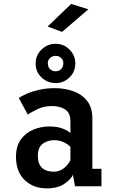

<svg xmlns="http://www.w3.org/2000/svg" viewBox="-20 -972 590 1002"><path d="M224 11Q153.5 11 108.5 -32.5Q63.5 -76 63.5 -154Q63.5 -209.5 89 -244.5Q114.5 -279.5 154.5 -295.8Q194.5 -312 238.5 -312Q281 -312 309.5 -300Q338 -288 347.5 -277.5V-339.5Q347.5 -383 320 -400.8Q292.5 -418.5 251.5 -418.5Q208.5 -418.5 174.5 -402Q140.5 -385.5 125.5 -373.5L78 -460Q91 -470.5 119.2 -482.8Q147.5 -495 185.2 -503.5Q223 -512 265.5 -512Q314.5 -512 359.5 -497Q404.5 -482 433.2 -447.2Q462 -412.5 462 -353V-91H509.5V0H371.5L360.5 -60Q352 -38 317.2 -13.5Q282.5 11 224 11ZM259 -76Q284.5 -76 302.8 -87.2Q321 -98.5 332 -112.5Q343 -126.5 347.5 -135.5V-205Q339 -216.5 315 -228.5Q291 -240.5 263 -240.5Q229 -240.5 203.2 -222Q177.5 -203.5 177.5 -159Q177.5 -116 199.5 -96Q221.5 -76 259 -76ZM271 -538.5Q227.5 -538.5 196.8 -567.8Q166 -597 166 -641.5Q166 -683.5 196.8 -713.5Q227.5 -743.5 271 -743.5Q312 -743.5 342.5 -713.5Q373 -683.5 373 -641.5Q373 -597 342.5 -567.8Q312 -538.5 271 -538.5ZM271 -600Q287.5 -600 299 -611.5Q310.5 -623 310.5 -642.5Q310.5 -658.5 299 -669.5Q287.5 -680.5 271 -680.5Q253 -680.5 241.2 -669.5Q229.5 -658.5 229.5 -642.5Q229.5 -623 241.2 -611.5Q253 -600 271 -600ZM304 -805.5 228.5 -833.5 351.5 -951.5 441 -923.5Z"/></svg>

Font: Trispace SemiCondensed Medium
Style: Regular
Weight: 500
Width: 4
Designer: Tyler Finck
Foundry: Etcetera Type Company
Version: Version 1.210; ttfautohint (v1.8.3)